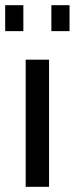

<svg xmlns="http://www.w3.org/2000/svg" viewBox="-38 -720 288 740"><path d="M151 0H61V-490H151ZM230 -600H160V-700H230ZM52 -600H-18V-700H52Z"/></svg>

Font: Cabin
Style: Regular
Weight: 400
Designer: Pablo Impallari
Foundry: Pablo Impallari
Version: Version 1.007